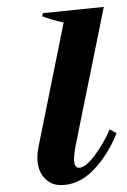

<svg xmlns="http://www.w3.org/2000/svg" viewBox="-20 -525 366 555"><path d="M88 -70Q88 -84 91 -99L164 -460Q127 -468 102 -478L104 -487L280 -505L198 -101Q194 -77 194 -66Q194 -40 208 -40Q227 -40 253.5 -75.5Q280 -111 297 -151L317 -140Q290 -74 248.5 -32Q207 10 156 10Q126 10 107 -12Q88 -34 88 -70Z"/></svg>

Font: Trirong Medium
Style: Italic
Weight: 500
Italic angle: -12°
Designer: Katatrad Team
Foundry: CadsonDemak
Version: Version 1.001